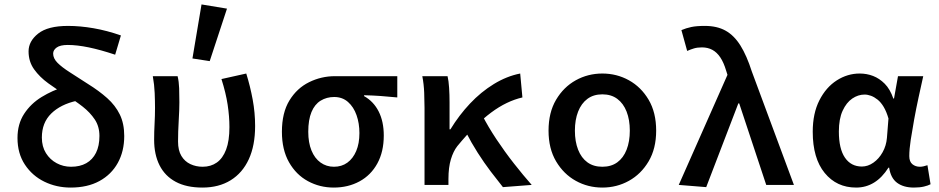

<svg xmlns="http://www.w3.org/2000/svg" viewBox="-20 -835 4240 867"><path d="M299 12Q235 12 180.5 -14.5Q126 -41 92.5 -91.5Q59 -142 59 -212Q59 -275 89 -321Q119 -367 168 -397Q217 -427 273 -444L327 -380Q254 -364 211.5 -322.5Q169 -281 169 -214Q169 -173 187.5 -143.5Q206 -114 236 -98Q266 -82 301 -82Q341 -82 369.5 -98Q398 -114 413.5 -145Q429 -176 429 -221Q429 -264 408 -295.5Q387 -327 354 -353Q321 -379 281 -403Q238 -430 198.5 -458.5Q159 -487 134 -522Q109 -557 109 -603Q109 -649 152.5 -683.5Q196 -718 287 -718Q342 -718 402.5 -707.5Q463 -697 526 -675L500 -588Q434 -610 381 -621Q328 -632 286 -632Q252 -632 236 -620.5Q220 -609 220 -593Q220 -571 240 -551Q260 -531 295.5 -508.5Q331 -486 377 -456Q427 -425 464 -392Q501 -359 521 -318Q541 -277 541 -221Q541 -152 512 -99.5Q483 -47 429 -17.5Q375 12 299 12Z M894 12Q822 12 773.5 -14Q725 -40 700.5 -88.5Q676 -137 676 -204Q676 -240 678 -276Q680 -312 680 -348Q680 -378 678.5 -415Q677 -452 670 -491H782Q788 -466 789 -436.5Q790 -407 790 -373Q790 -340 787 -290Q784 -240 784 -196Q784 -156 799 -131Q814 -106 839.5 -94Q865 -82 895 -82Q932 -82 959 -101Q986 -120 1001 -159.5Q1016 -199 1016 -261Q1016 -309 1008 -362Q1000 -415 980 -478L1092 -503Q1110 -445 1121 -385.5Q1132 -326 1132 -266Q1132 -178 1103.5 -116Q1075 -54 1021.5 -21Q968 12 894 12ZM927 -559 849 -571 890 -815 1005 -796Z M1487 12Q1424 12 1370.5 -17Q1317 -46 1285 -102.5Q1253 -159 1253 -240Q1253 -326 1287 -381.5Q1321 -437 1376 -464Q1431 -491 1492 -491H1774V-395Q1733 -399 1699 -401.5Q1665 -404 1624 -405V-401Q1667 -377 1690 -331.5Q1713 -286 1713 -223Q1713 -150 1684 -97Q1655 -44 1603.5 -16Q1552 12 1487 12ZM1488 -82Q1523 -82 1548.5 -100.5Q1574 -119 1588.5 -153Q1603 -187 1603 -234Q1603 -278 1590 -315Q1577 -352 1551.5 -374.5Q1526 -397 1489 -397Q1455 -397 1428 -380.5Q1401 -364 1386.5 -329Q1372 -294 1372 -240Q1372 -191 1386.5 -155.5Q1401 -120 1427.5 -101Q1454 -82 1488 -82Z M1897 0V-348Q1897 -378 1895.5 -416.5Q1894 -455 1887 -491H2001Q2006 -470 2008 -438.5Q2010 -407 2010 -373V-251H2014Q2053 -315 2102.5 -367.5Q2152 -420 2210 -455.5Q2268 -491 2329 -503L2339 -395Q2304 -387 2268.5 -370Q2233 -353 2197.5 -326.5Q2162 -300 2124 -262.5Q2086 -225 2045 -175Q2027 -152 2016 -115.5Q2005 -79 2005 -27V0ZM2251 10Q2226 -21 2196 -60.5Q2166 -100 2137 -145.5Q2108 -191 2083 -240L2158 -314Q2184 -263 2221.5 -206.5Q2259 -150 2301 -96.5Q2343 -43 2381 0Z M2700 12Q2635 12 2580 -18.5Q2525 -49 2491 -106.5Q2457 -164 2457 -245Q2457 -327 2491 -384.5Q2525 -442 2580 -472.5Q2635 -503 2700 -503Q2765 -503 2820 -472.5Q2875 -442 2909 -384.5Q2943 -327 2943 -245Q2943 -164 2909 -106.5Q2875 -49 2820 -18.5Q2765 12 2700 12ZM2700 -82Q2740 -82 2767.5 -102Q2795 -122 2809.5 -159Q2824 -196 2824 -245Q2824 -294 2809.5 -331Q2795 -368 2767.5 -388.5Q2740 -409 2700 -409Q2660 -409 2632.5 -388.5Q2605 -368 2590.5 -331Q2576 -294 2576 -245Q2576 -196 2590.5 -159Q2605 -122 2632.5 -102Q2660 -82 2700 -82Z M3169 10 3045 0 3265 -497 3259 -516Q3248 -553 3232.5 -576Q3217 -599 3196.5 -610Q3176 -621 3150 -621Q3129 -621 3114 -616.5Q3099 -612 3083 -605L3057 -699Q3078 -708 3101.5 -713Q3125 -718 3163 -718Q3218 -718 3256.5 -696.5Q3295 -675 3323.5 -629.5Q3352 -584 3375 -512L3565 0H3440L3318 -368H3314Z M3846 12Q3758 12 3704 -54Q3650 -120 3650 -240Q3650 -323 3680 -382Q3710 -441 3758.5 -472Q3807 -503 3862 -503Q3894 -503 3922.5 -492Q3951 -481 3975 -457Q3999 -433 4014 -390H4017L4035 -491H4149Q4139 -446 4128 -395.5Q4117 -345 4108 -295.5Q4099 -246 4092.5 -203.5Q4086 -161 4086 -130Q4086 -105 4100 -93.5Q4114 -82 4134 -82Q4142 -82 4150.5 -84Q4159 -86 4168 -89L4182 -3Q4171 3 4152 7.5Q4133 12 4107 12Q4060 12 4031 -9.5Q4002 -31 3995 -78H3992Q3935 12 3846 12ZM3872 -83Q3899 -83 3924 -100.5Q3949 -118 3965.5 -147.5Q3982 -177 3985 -212L3992 -300Q3983 -331 3970.5 -352Q3958 -373 3943 -385Q3928 -397 3913 -402.5Q3898 -408 3884 -408Q3855 -408 3828.5 -390Q3802 -372 3785 -335Q3768 -298 3768 -241Q3768 -163 3795.5 -123Q3823 -83 3872 -83Z"/></svg>

Font: Source Code Pro SemiBold
Style: Regular
Weight: 600
Monospace: yes
Designer: Paul D. Hunt, Teo Tuominen
Foundry: Adobe Systems Incorporated
Version: Version 1.018;hotconv 1.0.116;makeotfexe 2.5.65601